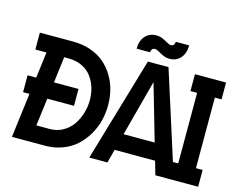

<svg xmlns="http://www.w3.org/2000/svg" viewBox="-115 -1063 1577 1246"><g transform="rotate(15 673.0 -439.5)"><path d="M49.8 -298.8V-412.1H107.9L129.9 -586.9H55.2V-700.2H277.8Q342.3 -700.2 396.7 -681.4Q451.2 -662.6 489 -630.1Q526.9 -597.7 553.5 -554Q580.1 -510.3 592.5 -461.2Q605 -412.1 605 -359.9Q605 -305.7 591.8 -253.9Q578.6 -202.1 551.3 -156.2Q523.9 -110.4 485.6 -75.4Q447.3 -40.5 393.6 -20.3Q339.8 0 277.8 0H55.2L92.8 -298.8ZM189 -112.8H278.8Q326.2 -112.8 365.5 -134.3Q404.8 -155.8 429.7 -191.2Q454.6 -226.6 468.3 -270.5Q481.9 -314.5 481.9 -360.8Q481.9 -405.3 469.5 -445.1Q457 -484.9 432.9 -516.8Q408.7 -548.8 368.9 -567.9Q329.1 -586.9 278.8 -586.9H249L227.1 -412.1H392.1V-298.8H212.9Z M574.7 0 780.8 -700.2H919.4L1142.6 0H1018.6L992.7 -90.8H720.7L696.8 0ZM688.5 -762.2Q688.5 -814.9 716.6 -846.9Q744.6 -878.9 791.5 -878.9Q814.9 -878.9 835 -869.6Q855 -860.4 870.4 -851.1Q885.7 -841.8 897.5 -841.8Q909.7 -841.8 916 -850.3Q922.4 -858.9 922.4 -871.1H1012.7Q1012.7 -818.4 985.1 -786.1Q957.5 -753.9 910.6 -753.9Q887.2 -753.9 867.2 -763.2Q847.2 -772.5 831.8 -781.7Q816.4 -791 804.7 -791Q792 -791 785.4 -782.7Q778.8 -774.4 778.8 -762.2ZM750.5 -204.1H959.5L850.6 -581.1Z M1097.2 0V-112.8H1142.1V-586.9H1097.2V-700.2H1306.2V-586.9H1261.2V-112.8H1306.2V0Z"/></g></svg>

Font: Cakra Normal
Style: Regular
Weight: 400
Designer: Lucia Kollert, Vojtech Kollert
Foundry: OoM Type
Version: Version 1.000;Glyphs 3.1.1 (3148)